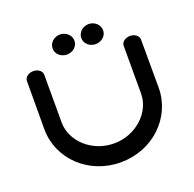

<svg xmlns="http://www.w3.org/2000/svg" viewBox="-127 -850 989 980"><g transform="rotate(-20 368.0 -360.0)"><path d="M583.7 -554 583.7 -294.6C583.7 -193.2 488.1 -102.5 368 -102.5C247.9 -102.5 152.3 -193.2 152.3 -294.6C152.3 -401.8 152.3 -554 152.3 -554C152.3 -576 129.4 -590.6 105.3 -590.6C81.2 -590.6 58.2 -575.9 58.2 -553.8C58.2 -553.8 57.5 -448.9 57.5 -292.7C57.5 -131.1 193.2 0 368 0C542.8 0 678.5 -131.1 678.5 -292.7C678.5 -448.9 677.8 -553.8 677.8 -553.8C677.8 -575.9 654.8 -590.6 630.7 -590.6C606.6 -590.6 583.7 -576 583.7 -554ZM297.2 -719.8C265.5 -719.8 238 -695.7 238 -664.8C238 -633.5 265.9 -611 297.2 -611C328.6 -611 356.5 -633.5 356.5 -664.8C356.5 -695.7 329 -719.8 297.2 -719.8ZM453 -719.8C421.3 -719.8 393.8 -695.7 393.8 -664.8C393.8 -633.5 421.7 -611 453 -611C484.4 -611 512.3 -633.5 512.3 -664.8C512.3 -695.7 484.8 -719.8 453 -719.8Z"/></g></svg>

Font: Hi.
Style: Black
Weight: 400
Designer: Mew Too, Robert Jablonski
Foundry: Cannot Into Space Fonts
Version: Version 1.996